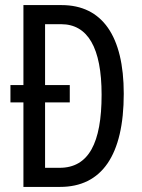

<svg xmlns="http://www.w3.org/2000/svg" viewBox="-20 -734 556 754"><path d="M222 -714H72V-400H21V-332H72V0H216C380 0 466 -125 466 -366C466 -593 381 -714 222 -714ZM220 -639C325 -639 379 -546 379 -362C379 -172 328 -75 214 -75H157V-332H254V-400H157V-639Z"/></svg>

Font: Noto Sans Lao Looped ExtraCondensed
Style: Regular
Weight: 400
Width: 2
Designer: Mark Frömberg, Ben Mitchell
Foundry: The Fontpad Ltd
Version: Version 1.003